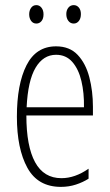

<svg xmlns="http://www.w3.org/2000/svg" viewBox="-20 -720 428 750"><path d="M199 -539Q252 -539 283.5 -505.5Q315 -472 329 -418Q343 -364 343 -303V-269H83Q83 -149 117 -86.5Q151 -24 220 -24Q273 -24 326 -61V-22Q304 -8 276.5 1Q249 10 218 10Q128 10 87 -64.5Q46 -139 46 -264Q46 -391 83.5 -465Q121 -539 199 -539ZM199 -506Q149 -506 119 -455.5Q89 -405 84 -301H308Q309 -357 298 -403.5Q287 -450 262.5 -478Q238 -506 199 -506ZM94 -664Q94 -679 101.5 -689.5Q109 -700 122 -700Q134 -700 142 -690Q150 -680 150 -664Q150 -647 142 -637.5Q134 -628 122 -628Q109 -628 101.5 -638.5Q94 -649 94 -664ZM239 -665Q239 -680 247 -690Q255 -700 268 -700Q280 -700 288 -690.5Q296 -681 296 -665Q296 -648 288 -638Q280 -628 268 -628Q255 -628 247 -638.5Q239 -649 239 -665Z"/></svg>

Font: Noto Sans Gujarati ExtraCondensed ExtraLight
Style: Regular
Weight: 200
Width: 2
Designer: Jelle Bosma - Monotype Design Team, Universal Thirst
Foundry: Monotype Imaging Inc.
Version: Version 2.106; ttfautohint (v1.8.4.7-5d5b)